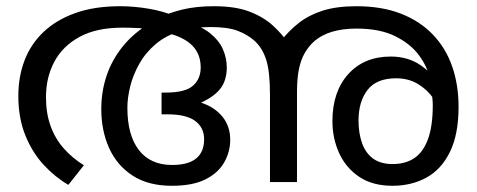

<svg xmlns="http://www.w3.org/2000/svg" viewBox="-20 -586 1535 618"><path d="M367 -566Q411 -566 458.5 -558Q506 -550 546 -533Q551 -531 558 -525.5Q565 -520 570 -518Q625 -504 655 -480Q685 -456 697.5 -427.5Q710 -399 710 -368Q710 -344 702 -323Q694 -302 674.5 -285Q655 -268 622 -253L626 -256Q670 -242 695.5 -211Q721 -180 721 -136Q721 -97 701.5 -63Q682 -29 641 -8.5Q600 12 533 12Q457 12 406.5 -21Q356 -54 331 -110Q306 -166 306 -235Q306 -291 323 -342Q340 -393 375.5 -437Q411 -481 468 -515Q473 -518 478 -521Q483 -524 488 -527Q524 -545 568 -555.5Q612 -566 669 -566Q737 -566 782 -549Q827 -532 857.5 -504.5Q888 -477 910 -444L936 -247V0H849V-281Q849 -355 837 -393Q825 -431 800 -454Q778 -474 746 -486.5Q714 -499 657 -499Q630 -499 605.5 -495.5Q581 -492 561 -486Q514 -472 481 -444Q448 -416 428 -380Q408 -344 399 -307.5Q390 -271 390 -239Q390 -151 427 -103Q464 -55 534 -55Q586 -55 611.5 -76Q637 -97 637 -138Q637 -175 608.5 -196.5Q580 -218 519 -218H500V-288H514Q576 -288 601 -310Q626 -332 626 -369Q626 -416 593.5 -444.5Q561 -473 497 -484Q458 -494 428 -495.5Q398 -497 374 -497Q291 -497 236.5 -467.5Q182 -438 155 -387.5Q128 -337 128 -273Q128 -221 143 -180Q158 -139 185.5 -108Q213 -77 250 -54L200 9Q157 -16 120.5 -55.5Q84 -95 61.5 -150.5Q39 -206 39 -277Q39 -339 59 -391.5Q79 -444 120 -483Q161 -522 222.5 -544Q284 -566 367 -566ZM1243 12Q1179 12 1136 -17Q1093 -46 1071.5 -93.5Q1050 -141 1050 -196Q1050 -291 1101 -347.5Q1152 -404 1238 -404Q1294 -404 1335.5 -375Q1377 -346 1401 -301Q1425 -256 1427 -206L1402 -209Q1395 -240 1375.5 -268.5Q1356 -297 1325.5 -315.5Q1295 -334 1255 -334Q1192 -334 1163 -296.5Q1134 -259 1134 -198Q1134 -157 1145.5 -125Q1157 -93 1181 -75.5Q1205 -58 1244 -58Q1285 -58 1313.5 -77Q1342 -96 1357.5 -138Q1373 -180 1373 -248Q1373 -259 1371.5 -271.5Q1370 -284 1368 -298Q1367 -306 1366 -316Q1365 -326 1363 -335Q1355 -373 1327.5 -409.5Q1300 -446 1251 -470Q1202 -494 1127 -494Q1084 -494 1049.5 -484Q1015 -474 989 -451Q973 -436 961 -415.5Q949 -395 942.5 -365Q936 -335 936 -289V-204L884 -454Q909 -486 941 -511.5Q973 -537 1018 -551.5Q1063 -566 1127 -566Q1209 -566 1270.5 -542Q1332 -518 1373.5 -474.5Q1415 -431 1435.5 -372Q1456 -313 1456 -242Q1456 -153 1428 -96.5Q1400 -40 1352 -14Q1304 12 1243 12Z"/></svg>

Font: malayalam25
Style: Book
Weight: 400
Designer: Jelle Bosma - Monotype Design Team
Foundry: Monotype Imaging Inc.
Version: Version 2.003